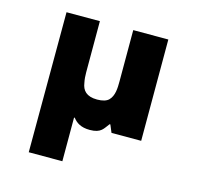

<svg xmlns="http://www.w3.org/2000/svg" viewBox="-88 -505 776 756"><g transform="rotate(15 300.0 -127.5)"><path d="M229 158V-20H232C245 -3 264 11 301 11C348 11 354 -10 371 -31H374L387 0H508V-413H365V-204C365 -176 364 -145 345 -126C336 -117 320 -112 298 -112C254 -112 237 -133 233 -162C230 -176 229 -190 229 -204V-413H93L92 158Z"/></g></svg>

Font: OSH Darker Grotesque Black
Style: Regular
Weight: 900
Designer: Gabriel Lam
Foundry: TypeRant
Version: Version 1.000;Glyphs 3.1.1 (3148)